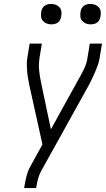

<svg xmlns="http://www.w3.org/2000/svg" viewBox="-20 -957 540 977"><path d="M103 0 104 -7Q108 -34 115 -61Q122 -88 136 -113L196 -222L130 -520Q127 -537 123.5 -554.5Q120 -572 118.5 -589.5Q117 -607 116.5 -625Q116 -643 119 -662L131 -735H193L181 -662Q176 -628 179.5 -595.5Q183 -563 190 -532L239 -299L376 -547Q384 -561 391.5 -574.5Q399 -588 406 -602.5Q413 -617 418 -632Q423 -647 425 -662L437 -735H499L487 -662Q484 -643 477.5 -625Q471 -607 463.5 -589.5Q456 -572 447.5 -554.5Q439 -537 430 -520L189 -86Q179 -67 173.5 -47Q168 -27 165 -7L164 0ZM441 -833Q428 -833 417 -837.5Q406 -842 398 -851Q390 -860 389 -872.5Q388 -885 390 -898Q391 -906 395.5 -914.5Q400 -923 407.5 -928Q415 -933 423.5 -935Q432 -937 440 -937Q453 -937 464.5 -932.5Q476 -928 483.5 -919Q491 -910 492.5 -897.5Q494 -885 491 -872Q490 -864 485.5 -855.5Q481 -847 474 -842Q467 -837 458 -835Q449 -833 441 -833ZM241 -833Q228 -833 217 -837.5Q206 -842 198 -851Q190 -860 189 -872.5Q188 -885 190 -898Q191 -906 195.5 -914.5Q200 -923 207.5 -928Q215 -933 223.5 -935Q232 -937 240 -937Q253 -937 264.5 -932.5Q276 -928 283.5 -919Q291 -910 292.5 -897.5Q294 -885 291 -872Q290 -864 285.5 -855.5Q281 -847 274 -842Q267 -837 258 -835Q249 -833 241 -833Z"/></svg>

Font: Iosevka Curly Light
Style: Italic
Weight: 300
Italic angle: -9°
Monospace: yes
Designer: Belleve Invis
Foundry: Belleve Invis
Version: Version 22.1.2; ttfautohint (v1.8.4)